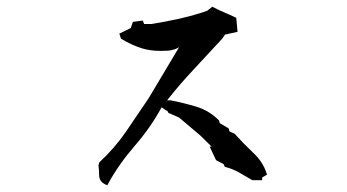

<svg xmlns="http://www.w3.org/2000/svg" viewBox="-20 -671 1040 575"><path d="M276.9 -146Q276.9 -160.6 274.9 -176.3L277.3 -184.6Q323.2 -227.1 357.2 -276.6Q391.1 -326.2 425.3 -377L516.1 -529.3Q504.4 -522.5 489.3 -520Q483.4 -519 477.5 -519Q468.8 -518.6 460.4 -518.6Q431.2 -518.6 406.2 -525.9Q373.5 -536.1 342.3 -555.2L337.4 -570.3L371.6 -586.9L377.9 -605.5L407.7 -609.4L411.6 -599.1H433.1Q519.5 -612.8 580.1 -631.8Q590.3 -634.8 600.6 -638.7L615.7 -650.9Q633.3 -641.6 650.6 -634.3Q668 -627 687.5 -617.7L691.4 -575.7L653.8 -567.4L645.5 -555.2Q600.6 -506.3 558.1 -460.9Q515.6 -415.5 480.5 -370.6H490.7Q530.8 -362.8 568.6 -351.3Q606.4 -339.8 635.7 -310.5L638.2 -302.2L664.6 -286.6L667.5 -277.3L683.1 -270Q709 -241.2 737.3 -214.4Q767.6 -186.5 778.3 -151.9L779.8 -147.9L765.1 -139.6V-131.3H735.8Q714.8 -143.6 696.3 -154.3Q677.7 -165 653.3 -171.4L649.4 -179.7L627 -191.4L607.9 -231.9H613.8L580.6 -264.6L516.6 -318.8L484.4 -333L481 -339.4H479L463.9 -349.6Q432.1 -290.5 383.8 -234.6Q335.4 -178.7 303.7 -120.6L301.3 -116.2L296.4 -118.2Q276.9 -127.4 276.9 -146ZM479 -366.7V-369.1Q478 -368.2 477.5 -367.2Z"/></svg>

Font: Bakudai
Style: Medium
Weight: 500
Version: Version 1.48